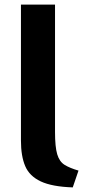

<svg xmlns="http://www.w3.org/2000/svg" viewBox="-20 -800 386 834"><path d="M321 -59Q283 -70 260.5 -84Q238 -98 228.5 -130Q219 -162 219 -227V-780H71V-189Q71 -122 89.5 -78.5Q108 -35 157 -12Q206 11 296 14Z"/></svg>

Font: Repo Bold
Style: Bold
Weight: 700
Designer: Stefan Peev
Foundry: Context Ltd
Version: Version 1.502